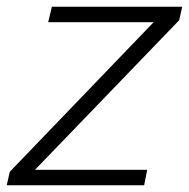

<svg xmlns="http://www.w3.org/2000/svg" viewBox="-32 -550 561 570"><path d="M-12 0 -3 -40 424 -484H111L122 -530H509L500 -490L72 -46H405L396 0Z"/></svg>

Font: Be Vietnam Pro ExtraLight
Style: Italic
Weight: 200
Italic angle: -12°
Designer: Lam Bao, Tony Le, Vietanh Nguyen
Foundry: Yellow Type Foundry
Version: Version 1.002; ttfautohint (v1.8.3)